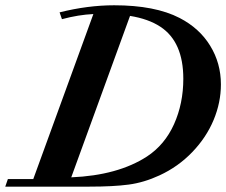

<svg xmlns="http://www.w3.org/2000/svg" viewBox="-44 -696 844 716"><path d="M-24.4 0 -14.6 -28.3H80.1L304.2 -643.6Q249 -641.1 187 -624.5L178.2 -649.9Q283.2 -676.3 381.8 -676.3Q534.2 -676.3 626 -628.9Q699.7 -590.8 739.7 -525.6Q779.8 -460.4 779.8 -381.3Q779.8 -314 752.7 -248.8Q725.6 -183.6 673.1 -128.9Q620.6 -74.2 550.8 -42Q492.7 -15.1 435.5 -7.6Q378.4 0 289.1 0ZM554.2 -596.2Q509.8 -625.5 440.9 -636.7L221.7 -34.7Q395.5 -42 503.9 -112.3Q570.3 -155.8 605 -232.9Q639.6 -310.1 639.6 -402.3Q639.6 -540 554.2 -596.2Z"/></svg>

Font: Elstob
Style: Bold Italic
Weight: 700
Italic angle: -20°
Designer: Peter S. Baker
Version: Version 1.015